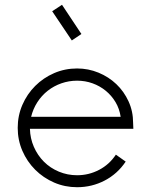

<svg xmlns="http://www.w3.org/2000/svg" viewBox="-20 -788 626 802"><path d="M198 -741 280 -619 320 -646 239 -768ZM302 -6Q251 -6 206 -25.5Q161 -45 127 -79Q93 -113 73.5 -158Q54 -203 54 -254Q54 -305 73.5 -350Q93 -395 127 -429Q161 -463 206 -482.5Q251 -502 302 -502Q349 -502 391.5 -484.5Q434 -467 466 -436.5Q498 -406 517 -364.5Q536 -323 536 -275L537 -250H105Q106 -210 121.5 -174.5Q137 -139 163.5 -112.5Q190 -86 226 -71Q262 -56 302 -56Q351 -56 394 -78.5Q437 -101 464 -142L505 -113Q471 -62 417.5 -34Q364 -6 302 -6ZM484 -300Q479 -334 462.5 -361.5Q446 -389 421.5 -409Q397 -429 366.5 -440Q336 -451 302 -451Q268 -451 236.5 -440Q205 -429 179.5 -409Q154 -389 136 -361Q118 -333 110 -300Z"/></svg>

Font: Leon Sans
Style: Light
Weight: 300
Designer: Jongmin Kim
Version: Version 1.2